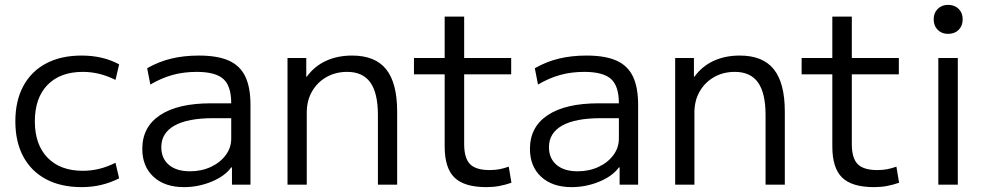

<svg xmlns="http://www.w3.org/2000/svg" viewBox="-20 -758 4064 788"><path d="M315 10Q230 10 169 -22.5Q108 -55 75.5 -115.5Q43 -176 43 -260Q43 -344 75.5 -404.5Q108 -465 169 -497.5Q230 -530 315 -530Q357 -530 395 -521.5Q433 -513 469 -494L454 -430Q420 -447 387 -455Q354 -463 320 -463Q227 -463 175 -409.5Q123 -356 123 -260Q123 -165 175 -111Q227 -57 320 -57Q354 -57 387 -65Q420 -73 454 -90L469 -26Q433 -8 395 1Q357 10 315 10Z M735 10Q656 10 610 -32.5Q564 -75 564 -147Q564 -237 637 -285.5Q710 -334 846 -334H929Q929 -405 896.5 -434Q864 -463 787 -463Q734 -463 688.5 -450.5Q643 -438 597 -411L584 -478Q631 -505 683 -517.5Q735 -530 796 -530Q872 -530 918.5 -509.5Q965 -489 986.5 -444.5Q1008 -400 1008 -327V0H932V-71H929Q903 -35 848.5 -12.5Q794 10 735 10ZM760 -55Q807 -55 845.5 -73Q884 -91 906.5 -121.5Q929 -152 929 -189V-273H856Q750 -273 696 -242.5Q642 -212 642 -154Q642 -108 673 -81.5Q704 -55 760 -55Z M1160 0V-520H1237V-443H1239Q1270 -486 1317.5 -508Q1365 -530 1425 -530Q1520 -530 1565 -473.5Q1610 -417 1610 -300V0H1531V-286Q1531 -376 1500 -419.5Q1469 -463 1405 -463Q1357 -463 1319.5 -441.5Q1282 -420 1260.5 -382.5Q1239 -345 1239 -296V0Z M1976 10Q1886 10 1845.5 -29Q1805 -68 1805 -157V-453H1679V-520H1805V-690H1885V-520H2078V-453H1885V-167Q1885 -109 1909 -84.5Q1933 -60 1990 -60Q2012 -60 2030 -63.5Q2048 -67 2068 -74L2079 -8Q2053 1 2028.5 5.5Q2004 10 1976 10Z M2326 10Q2247 10 2201 -32.5Q2155 -75 2155 -147Q2155 -237 2228 -285.5Q2301 -334 2437 -334H2520Q2520 -405 2487.5 -434Q2455 -463 2378 -463Q2325 -463 2279.5 -450.5Q2234 -438 2188 -411L2175 -478Q2222 -505 2274 -517.5Q2326 -530 2387 -530Q2463 -530 2509.5 -509.5Q2556 -489 2577.5 -444.5Q2599 -400 2599 -327V0H2523V-71H2520Q2494 -35 2439.5 -12.5Q2385 10 2326 10ZM2351 -55Q2398 -55 2436.5 -73Q2475 -91 2497.5 -121.5Q2520 -152 2520 -189V-273H2447Q2341 -273 2287 -242.5Q2233 -212 2233 -154Q2233 -108 2264 -81.5Q2295 -55 2351 -55Z M2751 0V-520H2828V-443H2830Q2861 -486 2908.5 -508Q2956 -530 3016 -530Q3111 -530 3156 -473.5Q3201 -417 3201 -300V0H3122V-286Q3122 -376 3091 -419.5Q3060 -463 2996 -463Q2948 -463 2910.5 -441.5Q2873 -420 2851.5 -382.5Q2830 -345 2830 -296V0Z M3567 10Q3477 10 3436.5 -29Q3396 -68 3396 -157V-453H3270V-520H3396V-690H3476V-520H3669V-453H3476V-167Q3476 -109 3500 -84.5Q3524 -60 3581 -60Q3603 -60 3621 -63.5Q3639 -67 3659 -74L3670 -8Q3644 1 3619.5 5.5Q3595 10 3567 10Z M3831 0V-520H3911V0ZM3871 -619Q3845 -619 3828.5 -635.5Q3812 -652 3812 -679Q3812 -705 3828.5 -721.5Q3845 -738 3871 -738Q3898 -738 3914.5 -721.5Q3931 -705 3931 -679Q3931 -652 3914.5 -635.5Q3898 -619 3871 -619Z"/></svg>

Font: M PLUS 2 Thin
Style: Regular
Weight: 400
Version: Version 1.001